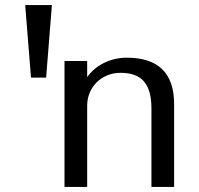

<svg xmlns="http://www.w3.org/2000/svg" viewBox="-20 -742 791 762"><path d="M186 -722H80L103 -434H163ZM326 -323C326 -396 383 -453 458 -453C543 -453 581 -409 581 -311V0H671V-329C671 -452 608 -513 483 -513C419 -513 360 -484 326 -436V-500H236V0H326Z"/></svg>

Font: Perun
Style: Regular
Weight: 400
Foundry: Copyright (c) Stefan Peev, Context Ltd, 2016
Version: Version 1.089